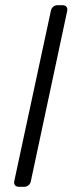

<svg xmlns="http://www.w3.org/2000/svg" viewBox="-20 -720 292 740"><path d="M53 0Q43 0 38 -6Q33 -12 35 -22L176 -678Q178 -688 185 -694Q192 -700 202 -700H221Q231 -700 236 -694Q241 -688 239 -678L99 -22Q97 -12 90 -6Q83 0 73 0Z"/></svg>

Font: Rubik Light Light
Style: Italic
Weight: 300
Italic angle: -12°
Version: Version 2.104